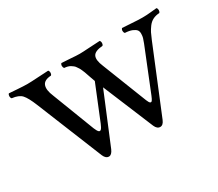

<svg xmlns="http://www.w3.org/2000/svg" viewBox="-86 -591 885 779"><g transform="rotate(-30 356.5 -201.5)"><path d="M193.8 -391.1Q160.6 -389.2 153.6 -369.6Q146.5 -350.1 161.1 -315.9L236.8 -119.1Q243.2 -103.5 248.5 -99.1Q253.9 -94.7 259.3 -100.1Q264.6 -105.5 271 -121.1L336.9 -283.2L329.1 -305.2Q328.1 -308.6 324.2 -319.3L319.3 -333.5Q317.9 -336.9 314.2 -345.7Q310.5 -354.5 308.1 -357.9Q305.7 -361.3 301.5 -367.7Q297.4 -374 293 -377L283.2 -383.8Q277.3 -387.2 270.5 -388.9Q263.7 -390.6 255.9 -391.1Q251.5 -395.5 251.5 -402.6Q251.5 -409.7 255.9 -414.1Q272.5 -413.6 298.3 -411.4Q324.2 -409.2 338.9 -409.2Q352.5 -409.2 385.5 -411.4Q418.5 -413.6 435.1 -414.1Q439.5 -409.7 439.5 -402.6Q439.5 -395.5 435.1 -391.1Q397.9 -388.2 389.9 -371.3Q381.8 -354.5 396 -320.8L478 -111.8Q483.4 -98.1 488 -95.5Q492.7 -92.8 496.6 -97.9Q500.5 -103 505.9 -116.2L585.9 -314.9Q590.8 -328.1 593.3 -335.9Q595.7 -343.8 595.9 -355Q596.2 -366.2 591.1 -372.8Q585.9 -379.4 573.2 -384.8Q560.5 -390.1 540 -391.1Q535.6 -395.5 535.6 -402.6Q535.6 -409.7 540 -414.1Q554.7 -413.6 584.2 -411.4Q613.8 -409.2 633.8 -409.2Q653.3 -409.2 673.1 -411.4Q692.9 -413.6 701.2 -414.1Q705.6 -409.7 705.6 -402.6Q705.6 -395.5 701.2 -391.1Q683.6 -390.1 670.7 -383.5Q657.7 -377 647.9 -363.8Q638.2 -350.6 633.1 -340.3Q627.9 -330.1 620.1 -311L496.1 -8.8Q487.8 11.2 474.1 11.2Q459.5 11.2 451.2 -7.8L353 -244.1L255.9 -9.8Q246.6 11.2 233.9 11.2Q219.2 11.2 210.9 -7.8L85.9 -315.9Q69.3 -356.9 55.4 -372.3Q41.5 -387.7 9.8 -391.1Q5.4 -395.5 5.4 -402.6Q5.4 -409.7 9.8 -414.1Q17.6 -413.6 47.4 -411.4Q77.1 -409.2 94.2 -409.2Q110.8 -409.2 144.8 -411.4Q178.7 -413.6 193.8 -414.1Q198.2 -409.7 198.2 -402.6Q198.2 -395.5 193.8 -391.1Z"/></g></svg>

Font: Linux Libertine Display G
Style: Regular
Weight: 400
Designer: Philipp H. Poll
Foundry: Philipp H. Poll
Version: Version 5.0.9